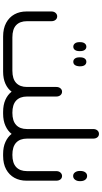

<svg xmlns="http://www.w3.org/2000/svg" viewBox="276 -948 671 1264"><g transform="rotate(90 612.0 -315.5)"><path d="M287 -462Q274 -462 265.5 -472.5Q257 -483 257 -502V-507Q257 -527 265.5 -537.5Q274 -548 287 -548Q300 -548 308 -537.5Q316 -527 316 -507V-502Q316 -483 308 -472.5Q300 -462 287 -462ZM386 -462Q373 -462 365 -472.5Q357 -483 357 -502V-507Q357 -527 365 -537.5Q373 -548 386 -548Q400 -548 408 -537.5Q416 -527 416 -507V-502Q415 -483 407.5 -472.5Q400 -462 386 -462ZM728 -61V0H716Q670 0 636.5 -15Q603 -30 583 -56Q564 -30 530.5 -15Q497 0 451 0H220Q167 0 130 -20Q93 -40 74 -74.5Q55 -109 55 -154V-318Q55 -335 64.5 -345.5Q74 -356 87 -356Q101 -356 110 -345.5Q119 -335 119 -318V-157Q119 -111 145 -86Q171 -61 226 -61H445Q499 -61 525.5 -86Q552 -111 552 -157V-350Q552 -367 561 -377.5Q570 -388 583 -388Q597 -388 606 -377.5Q615 -367 615 -350V-157Q615 -111 641.5 -86Q668 -61 722 -61Z M1005 -61V0H993Q947 0 913.5 -15.5Q880 -31 861 -56Q842 -31 808 -15.5Q774 0 728 0H716V-61H722Q776 -61 802.5 -86Q829 -111 829 -157V-593Q829 -610 838 -620.5Q847 -631 861 -631Q875 -631 883.5 -620.5Q892 -610 892 -593V-157Q892 -111 918.5 -86Q945 -61 999 -61Z M1138 -461Q1123 -461 1114 -473.5Q1105 -486 1105 -504V-509Q1105 -529 1114 -541Q1123 -553 1138 -553Q1153 -553 1162.5 -541Q1172 -529 1172 -509V-504Q1172 -486 1162.5 -473.5Q1153 -461 1138 -461ZM993 0V-61H999Q1053 -61 1079.5 -86Q1106 -111 1106 -157V-350Q1106 -367 1115.5 -377.5Q1125 -388 1138 -388Q1152 -388 1160.5 -377.5Q1169 -367 1169 -350V-154Q1169 -109 1150 -74.5Q1131 -40 1094.5 -20Q1058 0 1005 0Z"/></g></svg>

Font: Beiruti
Style: Regular
Weight: 400
Version: Version 1.00